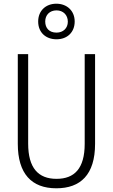

<svg xmlns="http://www.w3.org/2000/svg" viewBox="-20 -1006 609 1036"><path d="M285 -794C343 -794 383 -832 383 -890C383 -948 341 -986 284 -986C227 -986 186 -948 186 -890C186 -830 228 -794 285 -794ZM285 -830C245 -830 224 -855 224 -890C224 -925 248 -950 285 -950C321 -950 346 -925 346 -889C346 -854 321 -830 285 -830ZM493 -230V-714H437V-230C437 -96 381 -41 285 -41C187 -41 132 -99 132 -231V-714H76V-230C76 -69 150 10 284 10C414 10 493 -63 493 -230Z"/></svg>

Font: Noto Sans Myanmar Condensed Light
Style: Regular
Weight: 300
Width: 3
Designer: Monotype Design Team
Foundry: Monotype Imaging Inc.
Version: Version 2.107